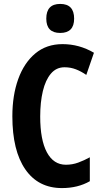

<svg xmlns="http://www.w3.org/2000/svg" viewBox="-20 -949 523 979"><path d="M309 -606Q267 -606 239.5 -573.5Q212 -541 198.5 -484.5Q185 -428 185 -355Q185 -236 219 -172.5Q253 -109 316 -109Q349 -109 379 -120Q409 -131 438 -147V-25Q377 10 296 10Q175 10 109 -85.5Q43 -181 43 -356Q43 -463 73 -546Q103 -629 160 -676.5Q217 -724 299 -724Q384 -724 459 -680L420 -567Q394 -585 367 -595.5Q340 -606 309 -606ZM287 -929Q358 -929 358 -854Q358 -781 287 -781Q216 -781 216 -854Q216 -929 287 -929Z"/></svg>

Font: Noto Sans Lao UI ExtCond
Style: Bold
Weight: 700
Width: 2
Designer: Monotype Design Team
Foundry: Monotype Imaging Inc.
Version: Version 2.000; ttfautohint (v1.8.4.7-5d5b)